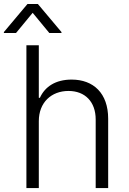

<svg xmlns="http://www.w3.org/2000/svg" viewBox="-51 -958 655 978"><path d="M146.7 -340.9C146.7 -436.1 210.6 -494.7 297.9 -494.7C382.5 -494.7 436.4 -439.3 436.4 -349.4V0H500V-353.3C500 -483.3 424.7 -552.6 313.9 -552.6C231.5 -552.6 177.9 -516.3 152.3 -459.9H146.7V-727.3H83.5V0H146.7ZM30.5 -789.8 115.4 -892.8 200.3 -789.8H262.1V-794.7L142 -937.5H88.8L-31.2 -794.7V-789.8Z"/></svg>

Font: Karasuma Gothic
Style: Light
Weight: 300
Designer: Rasmus Andersson / Ryoko Nishizuka
Foundry: rsms
Version: Version 1.00